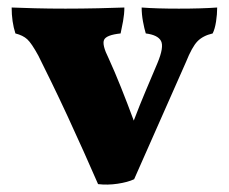

<svg xmlns="http://www.w3.org/2000/svg" viewBox="-20 -481 609 511"><path d="M241 9Q224 -30 203 -77Q182 -124 159.5 -172.5Q137 -221 116.5 -263Q96 -305 82 -333Q64 -366 52.5 -376.5Q41 -387 21 -392Q11 -423 11 -461Q34 -460 72.5 -459Q111 -458 154 -458Q196 -458 241.5 -459Q287 -460 311 -461Q311 -444 307.5 -424.5Q304 -405 301 -392Q263 -388 257 -375Q251 -362 269 -326Q285 -291 302 -248.5Q319 -206 336 -160Q352 -202 367.5 -238.5Q383 -275 399 -313Q417 -356 408.5 -372Q400 -388 368 -392Q364 -405 360.5 -424Q357 -443 357 -461Q396 -458 456 -458Q516 -458 558 -461Q558 -443 555 -423.5Q552 -404 546 -392Q520 -386 505.5 -371Q491 -356 475 -316L337 -4Q320 4 293 8Q266 12 241 9Z"/></svg>

Font: Vollkorn ExtraBold
Style: Regular
Weight: 800
Designer: Friedrich Althausen
Foundry: Friedrich Althausen
Version: Version 5.000; ttfautohint (v1.8.3)